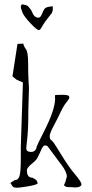

<svg xmlns="http://www.w3.org/2000/svg" viewBox="-20 -874 431 896"><path d="M85.4 -853.5Q105.5 -849.6 108.4 -847.2Q125.5 -829.6 129.9 -817.4Q138.2 -795.4 153.3 -792Q168.5 -788.6 174.8 -806.6Q182.6 -827.6 190.4 -835.4Q196.8 -841.8 221.2 -844.2Q224.6 -844.7 226.1 -844.7Q226.6 -840.3 226.6 -830.6Q226.1 -821.3 221.7 -813Q186 -769 177.2 -751.5Q168.5 -734.4 161.6 -733.4Q152.3 -733.4 122.6 -765.1Q92.3 -796.9 84.7 -815.9Q77.1 -835 77.1 -841.3Q77.1 -847.7 79.8 -850.8Q82.5 -854 85.4 -853.5ZM105.5 -78.1Q105.5 -44.9 130.9 -44.9Q150.4 -35.2 152.8 -28.3Q155.3 -21.5 156.2 -17.6H155.3Q148.4 -10.7 109.9 -4.4Q71.3 2 61 2Q50.8 2 44.9 0Q37.1 -2.9 30.3 -19.5Q23.4 -15.6 22.5 -15.6Q22.5 -16.6 47.9 -33.2H48.8Q63.5 -33.2 70.3 -50.3Q77.1 -67.4 77.1 -135.7V-188.5L86.9 -489.3L57.6 -502Q43.9 -512.7 38.1 -517.6L61.5 -668.9Q66.4 -669.9 72.3 -669.9H83Q84 -669.9 85 -670.9Q86.9 -670.9 88.9 -669.9Q90.8 -658.2 101.1 -644.5Q111.3 -630.9 111.3 -578.1Q111.3 -525.4 113.3 -496.1Q115.2 -466.8 115.2 -462.9L112.3 -361.3Q112.3 -259.8 105.5 -212.9L102.5 -182.6Q102.5 -165 125 -165Q147.5 -165 151.4 -190.4Q156.2 -203.1 185.5 -260.7Q236.3 -360.4 237.3 -413.1V-416L236.3 -418L237.3 -430.7L266.6 -431.6Q293.9 -431.6 300.8 -426.8Q303.7 -421.9 303.7 -418L302.7 -416Q302.7 -412.1 289.6 -396Q276.4 -379.9 263.2 -351.6Q250 -323.2 231 -287.6Q211.9 -252 211.9 -238.8Q211.9 -225.6 217.8 -220.7H218.8Q225.6 -214.8 231.9 -206.1Q238.3 -197.3 270 -145.5Q301.8 -93.8 330.1 -60.5Q358.4 -27.3 360.4 -14.6Q359.4 1 326.2 1Q325.2 0 324.2 0Q289.1 0 285.2 -3.9L278.3 -9.8Q279.3 -13.7 285.2 -25.4L292 -49.8Q292 -71.3 267.6 -103.5L202.1 -191.4Q196.3 -195.3 192.9 -195.3Q189.5 -195.3 187 -194.8Q184.6 -194.3 182.6 -191.9Q180.7 -189.5 179.2 -187.5Q177.7 -185.5 175.3 -181.2Q172.9 -176.8 171.9 -174.3Q170.9 -171.9 168.5 -166Q166 -160.2 158.2 -144.5Q152.3 -128.9 134.8 -115.2Q105.5 -91.8 105.5 -80.1Z"/></svg>

Font: Drukaatie burti
Style: Thin
Weight: 100
Version: Version 0.14